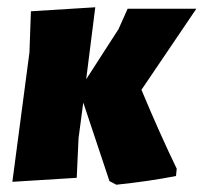

<svg xmlns="http://www.w3.org/2000/svg" viewBox="-20 -496 560 528"><path d="M14 4 61 -352 65 -465 242 -476 217 -278 306 -416 331 -472H520L369 -249Q420 -127 466 -32L464 -12Q394 2 300 12L281 2L209 -214L196 -116L191 -7Z"/></svg>

Font: Alegreya Sans Black
Style: Italic
Weight: 900
Italic angle: -7°
Designer: Juan Pablo del Peral
Foundry: Huerta Tipografica
Version: Version 2.007